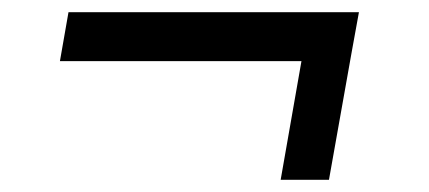

<svg xmlns="http://www.w3.org/2000/svg" viewBox="-20 -363 701 314"><path d="M78 -263H473L439 -69H518L555 -277L567 -343H92Z"/></svg>

Font: Uncut Sans Medium
Style: Italic
Weight: 500
Italic angle: -10°
Designer: Kasper Nordkvist
Foundry: Uncut Type
Version: Version 1.111;FEAKit 1.0